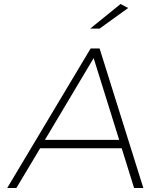

<svg xmlns="http://www.w3.org/2000/svg" viewBox="-20 -942 738 962"><path d="M16.1 0 434.1 -699.2H479L698.2 0H651.9L589.8 -199.2H181.2L62 0ZM205.1 -241.2H577.1L449.2 -650.9ZM432.1 -798.8 584 -921.9 622.1 -901.9 479 -798.8Z"/></svg>

Font: Trueno UltraLight
Style: Italic
Weight: 250
Designer: Julieta Ulanovsky
Foundry: Julieta Ulanovsky
Version: Version 3.001b | FøM Fix